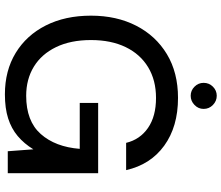

<svg xmlns="http://www.w3.org/2000/svg" viewBox="-82 -832 926 803"><g transform="rotate(90 381.5 -431.0)"><path d="M375 12Q276 12 202 -33Q128 -78 87 -159Q46 -240 46 -348Q46 -455 88 -537Q130 -619 207 -665.5Q284 -712 390 -712Q510 -712 589.5 -654.5Q669 -597 692 -495H578Q564 -553 515.5 -586.5Q467 -620 390 -620Q316 -620 261.5 -587Q207 -554 177.5 -493Q148 -432 148 -348Q148 -263 177.5 -202Q207 -141 259.5 -109Q312 -77 381 -77Q487 -77 541 -138Q595 -199 603 -301H411V-378H705V0H613L605 -107Q581 -68 549.5 -41.5Q518 -15 475.5 -1.5Q433 12 375 12ZM381 -765Q359 -765 343 -781Q327 -797 327 -819Q327 -842 343 -858Q359 -874 381 -874Q403 -874 419.5 -858Q436 -842 436 -819Q436 -797 419.5 -781Q403 -765 381 -765Z"/></g></svg>

Font: DM Sans 24pt Medium
Style: Regular
Weight: 500
Designer: Colophon Foundry, Jonny Pinhorn
Foundry: Colophon Foundry
Version: Version 4.004;gftools[0.9.30]